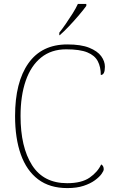

<svg xmlns="http://www.w3.org/2000/svg" viewBox="-20 -951 590 981"><path d="M324 10Q234 10 175 -34.5Q116 -79 86.5 -161.5Q57 -244 57 -358Q57 -531 125 -627.5Q193 -724 324 -724Q394 -724 436 -707Q478 -690 497 -664Q516 -638 516 -610Q516 -568 495 -568Q495 -609 479.5 -638.5Q464 -668 426 -683.5Q388 -699 318 -699Q242 -699 190 -657Q138 -615 111.5 -538.5Q85 -462 85 -358Q85 -200 143.5 -107.5Q202 -15 323 -15Q397 -15 438 -43.5Q479 -72 497 -111Q510 -104 510 -86Q510 -78 499 -62.5Q488 -47 465 -30Q442 -13 407 -1.5Q372 10 324 10ZM283 -784Q298 -803 316 -829Q334 -855 351 -882Q368 -909 378 -931H421V-921Q409 -904 384.5 -875Q360 -846 333 -817.5Q306 -789 285 -771H283Z"/></svg>

Font: Noto Serif Telugu Thin
Style: Regular
Weight: 100
Designer: Jelle Bosma - Monotype Design Team
Foundry: Monotype Imaging Inc.
Version: Version 2.005; ttfautohint (v1.8.4.7-5d5b)